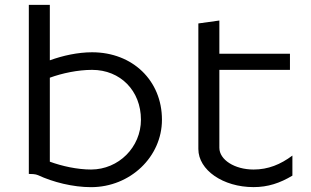

<svg xmlns="http://www.w3.org/2000/svg" viewBox="-20 -760 1272 786"><path d="M98 -48C107 -48 125.7 -47.7 136 -42.8C196.6 -14.5 278 6.2 353 6.2C513.1 6 643 -117.7 643 -270C643 -430.1 522.9 -546 357 -546C299 -546 237.1 -532.4 184 -513.1V-740H98ZM184 -98.1V-441.9C233.8 -460.1 298.5 -474 357 -474C473 -474 557 -388.3 557 -270C557 -157.4 465.7 -66.2 353 -66C296 -66 233.2 -80.1 184 -98.1Z M792 -150C792 -63.9 893.2 6 1018 6C1076.7 6 1126.2 -10.5 1177 -41V-123.1C1128.2 -86.7 1077.9 -66 1018 -66C940.7 -66 878 -105.9 878 -155V-474H1167V-540H878V-676L792 -664Z"/></svg>

Font: Resamitz
Style: Bold
Weight: 700
Designer: gluk
Foundry: gluk
Version: Version 0.047